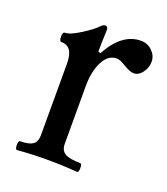

<svg xmlns="http://www.w3.org/2000/svg" viewBox="-91 -497 493 567"><g transform="rotate(20 156.0 -213.5)"><path d="M25.9 3.9Q20 3.9 20 -10Q20 -23.9 25.9 -23.9Q52.7 -23.9 64.9 -32.2Q77.1 -40.5 77.1 -62V-287.1Q77.1 -340.8 40 -340.8Q33.2 -340.8 33.2 -355.5Q33.2 -370.1 40 -370.1Q56.6 -370.1 88.9 -390.9Q121.1 -411.6 132.8 -424.8Q139.2 -431.2 145 -431.2Q153.8 -431.2 153.8 -419.9Q151.9 -374 151.9 -352.1L159.2 -349.1Q200.2 -424.8 259.8 -424.8Q280.8 -424.8 295.4 -410.4Q310.1 -396 310.1 -377Q310.1 -357.9 298.3 -342.5Q286.6 -327.1 272 -327.1Q259.3 -327.1 238.8 -339.8Q221.7 -351.1 210 -351.1Q183.6 -351.1 167.7 -320.3Q151.9 -289.6 151.9 -243.2V-62Q151.9 -40.5 166.7 -32.2Q181.6 -23.9 213.9 -23.9Q219.7 -23.9 219.7 -10Q219.7 3.9 213.9 3.9Q170.9 0 120.1 0Q68.8 0 25.9 3.9Z"/></g></svg>

Font: Junicode SmCond
Style: Regular
Weight: 400
Width: 4
Designer: Peter S. Baker
Version: Version 2.206